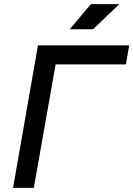

<svg xmlns="http://www.w3.org/2000/svg" viewBox="-20 -914 648 934"><path d="M43.5 0 164.6 -693.4H608.4L592.3 -600.6H250.5L144.5 0ZM319.3 -771.5 421.9 -894H560.5L432.6 -771.5Z"/></svg>

Font: Cascadia Mono
Style: Italic
Weight: 400
Italic angle: -10°
Monospace: yes
Designer: Aaron Bell
Foundry: Saja Typeworks
Version: Version 2404.023; ttfautohint (v1.8.4)